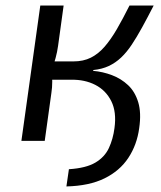

<svg xmlns="http://www.w3.org/2000/svg" viewBox="-20 -507 580 691"><path d="M219 164 228 102Q290 98 323.5 78Q357 58 372 25.5Q387 -7 392 -46Q400 -104 380.5 -143Q361 -182 323 -201.5Q285 -221 236 -220L244 -286Q280 -286 307 -299.5Q334 -313 356.5 -339Q379 -365 400.5 -402Q422 -439 446 -487H533Q511 -444 491.5 -408.5Q472 -373 454 -346Q436 -319 416 -300Q396 -281 371.5 -269.5Q347 -258 316 -255L315 -252Q350 -249 383 -236.5Q416 -224 441 -200.5Q466 -177 477.5 -139Q489 -101 481 -46Q473 14 442 61Q411 108 356 135Q301 162 219 164ZM57 0 125 -487H209L189 -342Q186 -320 180 -298Q174 -276 166 -255Q168 -234 168 -213Q168 -192 165 -173L141 0ZM148 -220 157 -286H276L267 -220Z"/></svg>

Font: Exo 2
Style: Italic
Weight: 400
Italic angle: -8°
Designer: Natanael Gama
Foundry: Natanael Gama
Version: Version 2.010